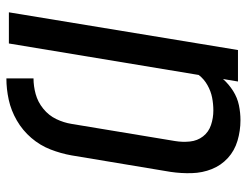

<svg xmlns="http://www.w3.org/2000/svg" viewBox="-108 -676 791 616"><g transform="rotate(90 288.0 -367.5)"><path d="M231 8Q265 8 299.5 0.5Q334 -7 366 -25.5Q398 -44 422 -72Q446 -100 459 -133.5Q472 -167 478 -201L531 -519Q536 -553 535 -587Q534 -621 522 -651Q510 -681 486.5 -702.5Q463 -724 431 -733.5Q399 -743 365 -743Q341 -743 317 -738Q293 -733 271.5 -719.5Q250 -706 233 -687L241 -735H140L19 0H119L220 -609Q233 -626 252.5 -637Q272 -648 292.5 -652Q313 -656 334 -656Q358 -656 380.5 -648.5Q403 -641 417 -623Q431 -605 433.5 -581Q436 -557 432 -533L377 -201Q373 -176 361.5 -152Q350 -128 328.5 -110.5Q307 -93 281.5 -86Q256 -79 231 -79Z"/></g></svg>

Font: Iosevka Sparkle Medium Oblique
Style: Regular
Weight: 500
Italic angle: -9°
Designer: Belleve Invis
Foundry: Belleve Invis
Version: Version 4.5.0; ttfautohint (v1.8.3)